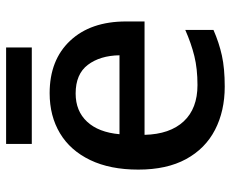

<svg xmlns="http://www.w3.org/2000/svg" viewBox="-82 -646 738 613"><g transform="rotate(-90 286.5 -339.0)"><path d="M296 -549Q402 -549 463.5 -483.5Q525 -418 525 -305V-246H163Q165 -165 206 -121Q247 -77 322 -77Q374 -77 414.5 -87Q455 -97 498 -116V-26Q457 -8 416 1Q375 10 317 10Q239 10 179 -21Q119 -52 85.5 -113.5Q52 -175 52 -266Q52 -356 82.5 -419.5Q113 -483 168 -516Q223 -549 296 -549ZM295 -466Q239 -466 205 -429.5Q171 -393 165 -326H417Q416 -388 386.5 -427Q357 -466 295 -466ZM442 -688V-606H134V-688Z"/></g></svg>

Font: Noto Sans Thaana Medium
Style: Regular
Weight: 500
Designer: David Williams
Foundry: Google Inc.
Version: Version 3.001; ttfautohint (v1.8.4.7-5d5b)